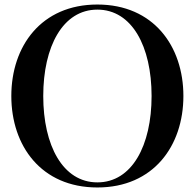

<svg xmlns="http://www.w3.org/2000/svg" viewBox="-20 -814 860 848"><path d="M410 14C658 14 790 -170 790 -390C790 -610 658 -794 410 -794C162 -794 30 -610 30 -390C30 -170 162 14 410 14ZM410 -8.5C257.5 -8.5 171 -171.5 171 -390C171 -608.5 257.5 -771.5 410 -771.5C563 -771.5 649.5 -608.5 649.5 -390C649.5 -171.5 563 -8.5 410 -8.5Z"/></svg>

Font: Beautique Display
Style: Bold
Weight: 700
Designer: Nhat-Quang Ngo
Version: Version 1.100;Glyphs 3.2.3 (3260)